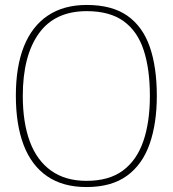

<svg xmlns="http://www.w3.org/2000/svg" viewBox="-20 -745 698 775"><path d="M329 10Q234 10 170.5 -33.5Q107 -77 75.5 -159.5Q44 -242 44 -359Q44 -476 76.5 -557.5Q109 -639 173 -682Q237 -725 330 -725Q432 -725 494 -681.5Q556 -638 584.5 -556Q613 -474 613 -358Q613 -247 584 -164Q555 -81 492.5 -35.5Q430 10 329 10ZM329 -15Q420 -15 476 -56.5Q532 -98 558.5 -175Q585 -252 585 -358Q585 -466 560 -542.5Q535 -619 479 -659.5Q423 -700 330 -700Q201 -700 136.5 -609.5Q72 -519 72 -358Q72 -250 100.5 -173.5Q129 -97 186.5 -56Q244 -15 329 -15Z"/></svg>

Font: Noto Serif Armenian Thin
Style: Regular
Weight: 250
Version: Version 2.007